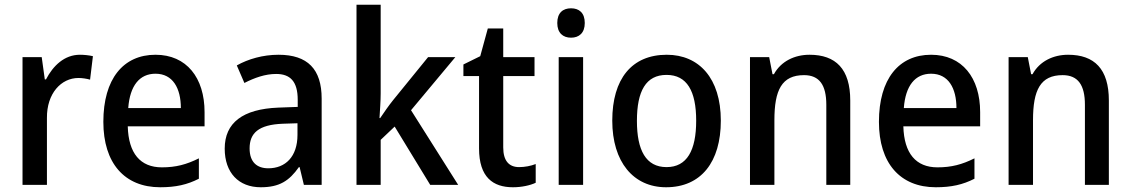

<svg xmlns="http://www.w3.org/2000/svg" viewBox="-20 -780 4771 810"><path d="M317 -549C252 -549 204 -503 174 -445H169L156 -539H75V0H178V-282C177 -386 238 -451 311 -451C327 -451 346 -448 360 -444L372 -543C355 -547 334 -549 317 -549Z M636 -549C500 -549 416 -447 416 -266C416 -92 505 10 656 10C722 10 770 -1 819 -26V-112C767 -86 722 -74 663 -74C572 -74 522 -133 519 -247H843V-307C843 -452 767 -549 636 -549ZM636 -469C709 -469 743 -408 743 -324H521C528 -419 569 -469 636 -469Z M1155 -549C1089 -549 1027 -531 979 -504L1011 -430C1054 -452 1099 -468 1145 -468C1204 -468 1236 -437 1236 -359V-329L1154 -326C1004 -320 928 -262 928 -153C928 -51 987 10 1080 10C1159 10 1200 -17 1241 -75H1244L1262 0H1337V-364C1337 -488 1278 -549 1155 -549ZM1173 -258 1235 -260V-211C1235 -119 1184 -70 1112 -70C1064 -70 1033 -96 1033 -154C1033 -218 1070 -254 1173 -258Z M1586 -386V-760H1484V0H1586V-190L1645 -246L1795 0H1913L1714 -315L1901 -539H1786L1638 -357C1621 -336 1598 -303 1584 -282H1581C1583 -315 1586 -354 1586 -386Z M2170 -75C2127 -75 2103 -102 2103 -158V-459H2235V-539H2103V-660H2038L2006 -543L1935 -508V-459H2001V-154C2001 -32 2060 10 2144 10C2181 10 2217 2 2240 -9V-88C2220 -80 2194 -75 2170 -75Z M2389 -745C2355 -745 2331 -726 2331 -683C2331 -641 2355 -621 2389 -621C2423 -621 2447 -641 2447 -683C2447 -726 2423 -745 2389 -745ZM2440 -539H2337V0H2440Z M3021 -271C3021 -450 2929 -549 2793 -549C2645 -549 2563 -447 2563 -271C2563 -97 2652 10 2790 10C2938 10 3021 -97 3021 -271ZM2667 -270C2667 -396 2705 -464 2792 -464C2878 -464 2917 -396 2917 -271C2917 -145 2878 -75 2792 -75C2705 -75 2667 -146 2667 -270Z M3395 -549C3333 -549 3275 -522 3245 -467H3239L3225 -539H3144V0H3247V-273C3247 -400 3278 -463 3372 -463C3437 -463 3466 -421 3466 -338V0H3567V-356C3567 -489 3506 -549 3395 -549Z M3908 -549C3772 -549 3688 -447 3688 -266C3688 -92 3777 10 3928 10C3994 10 4042 -1 4091 -26V-112C4039 -86 3994 -74 3935 -74C3844 -74 3794 -133 3791 -247H4115V-307C4115 -452 4039 -549 3908 -549ZM3908 -469C3981 -469 4015 -408 4015 -324H3793C3800 -419 3841 -469 3908 -469Z M4486 -549C4424 -549 4366 -522 4336 -467H4330L4316 -539H4235V0H4338V-273C4338 -400 4369 -463 4463 -463C4528 -463 4557 -421 4557 -338V0H4658V-356C4658 -489 4597 -549 4486 -549Z"/></svg>

Font: Noto Sans SemiCondensed Medium
Style: Regular
Weight: 500
Width: 4
Designer: Monotype Design Team
Foundry: Monotype Imaging Inc.
Version: Version 2.013